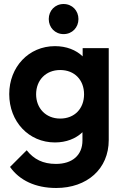

<svg xmlns="http://www.w3.org/2000/svg" viewBox="-20 -723 619 957"><path d="M260 214C414 214 522 119 522 -25V-483H392V-442C359 -474 311 -493 254 -493C123 -493 26 -389 26 -254C26 -117 123 -13 254 -13C310 -13 358 -32 391 -64V-23C391 51 340 94 259 94C194 94 149 71 113 26L30 109C77 176 157 214 260 214ZM160 -253C160 -323 208 -374 280 -374C352 -374 399 -324 399 -253C399 -182 352 -132 280 -132C208 -132 160 -184 160 -253ZM223 -628C223 -586 254 -553 297 -553C340 -553 371 -586 371 -628C371 -670 340 -703 297 -703C254 -703 223 -670 223 -628Z"/></svg>

Font: MV Cash SemiBold
Style: Regular
Weight: 600
Designer: Rodrigo Fuenzalida
Foundry: fragTYPE
Version: Version 1.100;Glyphs 3.1.2 (3151)